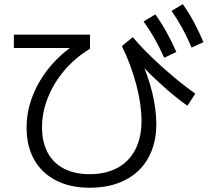

<svg xmlns="http://www.w3.org/2000/svg" viewBox="-20 -838 978 899"><path d="M104.5 -240.2Q104.5 -315.4 132.3 -387.7Q160.2 -460 211.9 -522.9Q263.7 -585.9 334 -631.8L344.7 -613.3H44.9V-675.8H401.4V-609.4Q334 -569.3 283.2 -510.3Q232.4 -451.2 204.6 -381.8Q176.8 -312.5 176.8 -242.2Q176.8 -172.9 203.1 -123.5Q229.5 -74.2 279.8 -48.3Q330.1 -22.5 400.4 -22.5Q475.6 -22.5 530.3 -52.2Q585 -82 613.8 -138.2Q642.6 -194.3 642.6 -272.5Q642.6 -348.6 618.2 -441.4Q593.8 -534.2 550.8 -622.1L601.6 -664.1Q655.3 -600.6 736.3 -527.3Q817.4 -454.1 894.5 -399.4L857.4 -342.8Q807.6 -377.9 751.5 -427.7Q695.3 -477.5 632.8 -541L637.7 -560.5Q673.8 -483.4 692.9 -404.3Q711.9 -325.2 711.9 -256.8Q711.9 -166 674.3 -98.6Q636.7 -31.2 566.4 4.9Q496.1 41 400.4 41Q308.6 41 242.2 6.8Q175.8 -27.3 140.1 -90.3Q104.5 -153.3 104.5 -240.2ZM652.3 -737.3 707 -770.5Q735.4 -731.4 758.8 -689.5Q782.2 -647.5 805.7 -594.7L749 -567.4Q724.6 -621.1 701.7 -661.1Q678.7 -701.2 652.3 -737.3ZM783.2 -787.1 835.9 -818.4Q864.3 -778.3 887.2 -735.8Q910.2 -693.4 932.6 -640.6L877 -615.2Q854.5 -668 832 -708.5Q809.6 -749 783.2 -787.1Z"/></svg>

Font: Pretendard JP Variable
Style: Regular
Weight: 400
Designer: Base glyphs from Inter by Rasmus Andersson; Hangul glyphs from Noto Sans CJK(Source Han Sans) by Jang Soo-young and Kang
Foundry: Kil Hyung-jin
Version: Version 1.307;Glyphs 3.2 (3192)